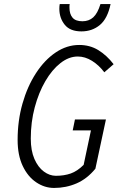

<svg xmlns="http://www.w3.org/2000/svg" viewBox="-20 -920 596 948"><path d="M67 -229Q67 -324 91 -408.5Q115 -493 157.5 -558.5Q200 -624 255 -661Q310 -698 371 -698Q424 -698 465.5 -672.5Q507 -647 541 -603L495 -563Q469 -598 434.5 -619.5Q400 -641 364 -641Q320 -641 278.5 -608.5Q237 -576 204 -519.5Q171 -463 151.5 -390Q132 -317 132 -236Q132 -176 150 -135Q168 -94 196.5 -73Q225 -52 256 -52Q297 -52 329.5 -63.5Q362 -75 393 -106L429 -276H339L350 -330H503L451 -87Q410 -37 358 -14.5Q306 8 247 8Q200 8 158.5 -20Q117 -48 92 -101Q67 -154 67 -229ZM273 -877Q273 -883 273.5 -889.5Q274 -896 275 -900H324Q323 -894 323 -890Q323 -886 323 -882Q323 -851 338 -833Q353 -815 387 -815Q419 -815 440.5 -834.5Q462 -854 476 -900H526Q511 -828 473 -796.5Q435 -765 382 -765Q326 -765 299.5 -798Q273 -831 273 -877Z"/></svg>

Font: Radio Canada Condensed Light
Style: Italic
Weight: 300
Width: 3
Italic angle: -12°
Designer: Charles Daoud, Etienne Aubert Bonn, Alexandre Saumier Demers, Jacques Le Bailly
Foundry: Radio-Canada
Version: Version 2.104; ttfautohint (v1.8.4.7-5d5b);gftools[0.9.28.de